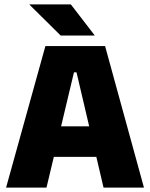

<svg xmlns="http://www.w3.org/2000/svg" viewBox="-20 -847 678 867"><path d="M190 0H7.5L185 -639H454.5L630 0H447.5L325.5 -520.5H314ZM461.5 -138.5H175V-276.5H461.5ZM113.5 -827H300L407 -688V-686.5H254L113.5 -825.5Z"/></svg>

Font: Anek Devanagari ExtraBold
Style: Regular
Weight: 800
Designer: Kailash Malviya (Devanagari) & Yesha Goshar (Latin)
Foundry: Ek Type
Version: Version 1.003